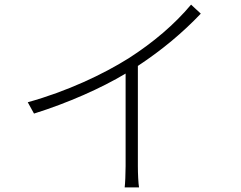

<svg xmlns="http://www.w3.org/2000/svg" viewBox="-20 -787 1040 830"><path d="M100 -345 127 -296C274 -342 418 -406 523 -469V-69C523 -36 521 7 519 23H581C578 6 576 -36 576 -69V-502C682 -572 771 -647 848 -728L806 -767C734 -681 642 -603 536 -535C426 -466 270 -392 100 -345Z"/></svg>

Font: Noto Sans SC Light
Style: Regular
Weight: 300
Designer: Ryoko NISHIZUKA 西塚涼子 (kana, bopomofo & ideographs); Paul D. Hunt (Latin, Greek & Cyrillic); Sandoll Communications 산돌커뮤니
Foundry: Adobe
Version: Version 2.004;hotconv 1.0.118;makeotfexe 2.5.65603